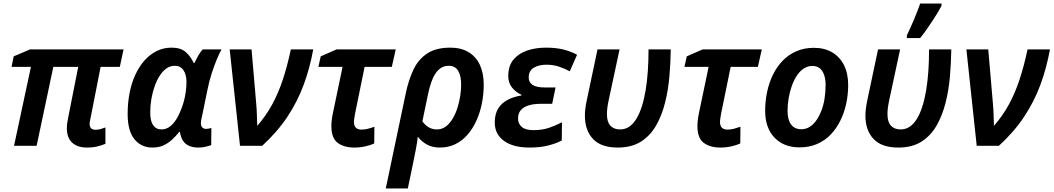

<svg xmlns="http://www.w3.org/2000/svg" viewBox="-20 -820 5926 1080"><path d="M469 10Q415 10 385.5 -18Q356 -46 356 -98Q356 -111 358 -126.5Q360 -142 364 -161L420 -444H280L186 0H59L154 -444H45L57 -503L149 -542H675L654 -444H546L490 -159Q488 -149 486 -139.5Q484 -130 484 -123Q484 -106 493 -98Q502 -90 517 -90Q532 -90 546 -94Q560 -98 573 -103V-11Q554 -3 528 3.5Q502 10 469 10Z M837 10Q775 10 736.5 -36.5Q698 -83 698 -179Q698 -241 709 -297.5Q720 -354 741.5 -400Q763 -446 793 -480Q823 -514 861.5 -533Q900 -552 945 -552Q997 -552 1025 -527Q1053 -502 1070 -465H1073Q1081 -482 1094 -505Q1107 -528 1120 -542H1226Q1214 -521 1199.5 -486Q1185 -451 1171 -408Q1157 -365 1148 -320L1116 -164Q1113 -154 1111.5 -144.5Q1110 -135 1110 -127Q1110 -111 1118 -103Q1126 -95 1139 -95Q1146 -95 1154.5 -96.5Q1163 -98 1169 -101L1168 -4Q1158 0 1138.5 5Q1119 10 1096 10Q1067 10 1045 1Q1023 -8 1010 -27.5Q997 -47 992 -78H988Q970 -55 948.5 -35Q927 -15 900 -2.5Q873 10 837 10ZM889 -92Q917 -92 940.5 -112Q964 -132 982 -167Q1000 -202 1013 -246Q1021 -274 1025 -304Q1029 -334 1029 -358Q1029 -400 1012 -425Q995 -450 963 -450Q938 -450 917 -435.5Q896 -421 879 -395Q862 -369 850 -335Q838 -301 831.5 -263.5Q825 -226 825 -188Q825 -139 841.5 -115.5Q858 -92 889 -92Z M1330 0 1272 -542H1395L1421 -239Q1424 -207 1425 -173.5Q1426 -140 1427 -112Q1475 -167 1510 -230.5Q1545 -294 1570.5 -371Q1596 -448 1616 -542H1742Q1723 -437 1688 -342.5Q1653 -248 1596.5 -163Q1540 -78 1455 0Z M1973 10Q1915 10 1879.5 -16.5Q1844 -43 1844 -111Q1844 -125 1846 -143.5Q1848 -162 1852 -181L1907 -444H1771L1784 -503L1873 -542H2206L2184 -444H2031L1977 -180Q1975 -167 1973 -155Q1971 -143 1971 -133Q1971 -113 1981.5 -102Q1992 -91 2013 -91Q2031 -91 2048.5 -95.5Q2066 -100 2086 -107L2085 -13Q2066 -4 2036 3Q2006 10 1973 10Z M2263 -298Q2279 -373 2306.5 -430Q2334 -487 2383.5 -519.5Q2433 -552 2513 -552Q2574 -552 2616 -526.5Q2658 -501 2679.5 -454.5Q2701 -408 2701 -344Q2701 -290 2690.5 -238Q2680 -186 2660 -141.5Q2640 -97 2610 -62.5Q2580 -28 2541 -9Q2502 10 2454 10Q2412 10 2381.5 -7Q2351 -24 2330 -51Q2326 -13 2318.5 23.5Q2311 60 2303 101L2274 240H2150ZM2438 -92Q2466 -92 2488 -108.5Q2510 -125 2526.5 -153Q2543 -181 2553.5 -214.5Q2564 -248 2569 -282Q2574 -316 2574 -344Q2574 -394 2557 -422Q2540 -450 2504 -450Q2474 -450 2451.5 -431.5Q2429 -413 2413.5 -376.5Q2398 -340 2387 -287L2356 -138Q2370 -117 2390.5 -104.5Q2411 -92 2438 -92Z M2958 10Q2867 10 2815 -27.5Q2763 -65 2763 -131Q2763 -178 2782 -209Q2801 -240 2835 -258Q2869 -276 2913 -283V-287Q2883 -300 2861 -326.5Q2839 -353 2839 -392Q2839 -450 2868.5 -485Q2898 -520 2946 -536Q2994 -552 3050 -552Q3107 -552 3149 -541.5Q3191 -531 3226 -512L3185 -419Q3157 -434 3124.5 -445Q3092 -456 3054 -456Q3011 -456 2982.5 -439Q2954 -422 2954 -384Q2954 -357 2976 -342.5Q2998 -328 3044 -328H3105L3086 -236H3020Q2983 -236 2954.5 -227.5Q2926 -219 2910 -201Q2894 -183 2894 -153Q2894 -124 2915 -106Q2936 -88 2981 -88Q3032 -88 3071 -102Q3110 -116 3141 -132L3140 -30Q3109 -13 3063.5 -1.5Q3018 10 2958 10Z M3455 10Q3361 10 3315.5 -38.5Q3270 -87 3270 -169Q3270 -189 3272.5 -209Q3275 -229 3281 -258L3341 -542H3465L3404 -257Q3398 -229 3396 -211Q3394 -193 3394 -178Q3394 -134 3413.5 -113Q3433 -92 3468 -92Q3497 -92 3519.5 -107.5Q3542 -123 3559.5 -151.5Q3577 -180 3590 -220.5Q3603 -261 3611.5 -311.5Q3620 -362 3624 -420Q3628 -478 3628 -542H3753Q3752 -469 3745.5 -391.5Q3739 -314 3721 -242.5Q3703 -171 3670.5 -114Q3638 -57 3585.5 -23.5Q3533 10 3455 10Z M4032 10Q3974 10 3938.5 -16.5Q3903 -43 3903 -111Q3903 -125 3905 -143.5Q3907 -162 3911 -181L3966 -444H3830L3843 -503L3932 -542H4265L4243 -444H4090L4036 -180Q4034 -167 4032 -155Q4030 -143 4030 -133Q4030 -113 4040.5 -102Q4051 -91 4072 -91Q4090 -91 4107.5 -95.5Q4125 -100 4145 -107L4144 -13Q4125 -4 4095 3Q4065 10 4032 10Z M4477 9Q4389 9 4336.5 -46Q4284 -101 4284 -196Q4284 -251 4295 -303Q4306 -355 4328 -400Q4350 -445 4383 -479Q4416 -513 4460 -532Q4504 -551 4558 -551Q4618 -551 4661 -525.5Q4704 -500 4727.5 -453.5Q4751 -407 4751 -341Q4751 -289 4740 -237.5Q4729 -186 4707 -141.5Q4685 -97 4652.5 -63Q4620 -29 4576 -10Q4532 9 4477 9ZM4488 -93Q4512 -93 4533 -105.5Q4554 -118 4570.5 -141Q4587 -164 4599.5 -195.5Q4612 -227 4618 -264.5Q4624 -302 4624 -344Q4624 -372 4616.5 -396Q4609 -420 4593 -434.5Q4577 -449 4549 -449Q4523 -449 4500.5 -434Q4478 -419 4461.5 -393.5Q4445 -368 4433.5 -335.5Q4422 -303 4416 -267Q4410 -231 4410 -196Q4410 -146 4430 -119.5Q4450 -93 4488 -93Z M5033 10Q4939 10 4893.5 -38.5Q4848 -87 4848 -169Q4848 -189 4850.5 -209Q4853 -229 4859 -258L4919 -542H5043L4982 -257Q4976 -229 4974 -211Q4972 -193 4972 -178Q4972 -134 4991.5 -113Q5011 -92 5046 -92Q5075 -92 5097.5 -107.5Q5120 -123 5137.5 -151.5Q5155 -180 5168 -220.5Q5181 -261 5189.5 -311.5Q5198 -362 5202 -420Q5206 -478 5206 -542H5331Q5330 -469 5323.5 -391.5Q5317 -314 5299 -242.5Q5281 -171 5248.5 -114Q5216 -57 5163.5 -23.5Q5111 10 5033 10ZM5081 -621Q5090 -639 5100 -661.5Q5110 -684 5120.5 -708.5Q5131 -733 5140 -756.5Q5149 -780 5156 -800H5276V-787Q5267 -770 5253.5 -747.5Q5240 -725 5224 -701Q5208 -677 5191 -652.5Q5174 -628 5156 -606H5081Z M5474 0 5416 -542H5539L5565 -239Q5568 -207 5569 -173.5Q5570 -140 5571 -112Q5619 -167 5654 -230.5Q5689 -294 5714.5 -371Q5740 -448 5760 -542H5886Q5867 -437 5832 -342.5Q5797 -248 5740.5 -163Q5684 -78 5599 0Z"/></svg>

Font: Noto Sans Display SemiBold
Style: Italic
Weight: 600
Italic angle: -12°
Designer: Monotype Design Team
Foundry: Monotype Imaging Inc.
Version: Version 2.003